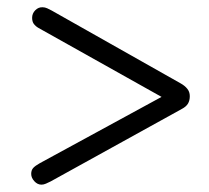

<svg xmlns="http://www.w3.org/2000/svg" viewBox="-20 -503 570 523"><path d="M93 0Q82 0 73.5 -9.4Q65 -18.8 65 -29.2Q65 -39.5 70.5 -45.5Q76 -51.5 88.5 -58.5L443.8 -252L445.5 -224.8L85 -426.8Q76.8 -431.5 72.1 -437.9Q67.5 -444.2 67.5 -454.5Q67.5 -466.5 76.2 -475.2Q85 -484 96.5 -483.2Q102.2 -483.2 108.4 -480.5Q114.5 -477.8 121 -474.2L472.2 -275.8Q483.5 -269.5 490.2 -261.1Q497 -252.8 497 -241Q497 -229.2 492.1 -220.9Q487.2 -212.5 475.2 -206.2L118 -8.8Q111.8 -5.5 105.2 -2.8Q98.8 0 93 0Z"/></svg>

Font: Quicksand Variable Light
Style: Regular
Weight: 300
Designer: Andrew Paglinawan
Foundry: Andrew Paglinawan
Version: Version 3.004